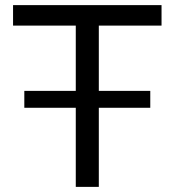

<svg xmlns="http://www.w3.org/2000/svg" viewBox="-20 -730 682 750"><path d="M75 -309V-375H567V-309ZM611 -630H366V0H276V-630H31V-710H611Z"/></svg>

Font: Raleway Thin Medium
Style: Regular
Weight: 500
Version: Version 4.026